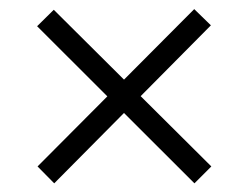

<svg xmlns="http://www.w3.org/2000/svg" viewBox="-20 -580 559 432"><path d="M455.5 -205.5 417.5 -167.5 63.5 -521 101 -558ZM102 -167.5 64.5 -205.5 417 -559.5 454.5 -523Z"/></svg>

Font: Public Sans Thin ExtraLight
Style: Regular
Weight: 250
Version: Version 1.007